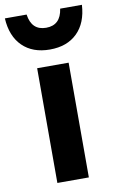

<svg xmlns="http://www.w3.org/2000/svg" viewBox="-130 -863 554 913"><g transform="rotate(-10 147.0 -407.0)"><path d="M71 -554H223V0H71ZM147 -631Q64 -631 15 -679Q-34 -727 -39 -814H66Q77 -736 147 -736Q217 -736 228 -814H333Q328 -727 279 -679Q230 -631 147 -631Z"/></g></svg>

Font: Application
Style: Bold
Weight: 700
Designer: Wei Huang
Foundry: Wei Huang
Version: Version 0.012